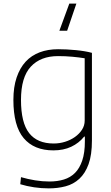

<svg xmlns="http://www.w3.org/2000/svg" viewBox="-20 -822 612 1061"><path d="M402 -802 351 -652H308L363 -802ZM250 219Q209 219 168.5 213Q128 207 92 196L96 157Q134 168 174 174.5Q214 181 253 181Q297 181 333 170Q369 159 394.5 133.5Q420 108 434.5 65Q449 22 449 -41V-67H445Q416 -31 373.5 -11Q331 9 275 9Q168 9 111 -58.5Q54 -126 54 -270Q54 -341 72 -394Q90 -447 122 -481.5Q154 -516 199.5 -533Q245 -550 301 -550Q348 -550 399.5 -545Q451 -540 488 -530V-46Q488 34 469.5 85Q451 136 418.5 166Q386 196 342.5 207.5Q299 219 250 219ZM277 -29Q309 -29 339.5 -38.5Q370 -48 394 -65Q418 -82 433 -105Q448 -128 448 -156V-500Q417 -505 379.5 -508.5Q342 -512 301 -512Q204 -512 150 -453.5Q96 -395 96 -270Q96 -144 141 -86.5Q186 -29 277 -29Z"/></svg>

Font: Encode Sans Normal
Style: Thin
Weight: 100
Designer: Pablo Impallari, Andres Torresi
Foundry: Pablo Impallari, Andres Torresi
Version: Version 1.000; ttfautohint (v1.00) -l 8 -r 50 -G 200 -x 14 -